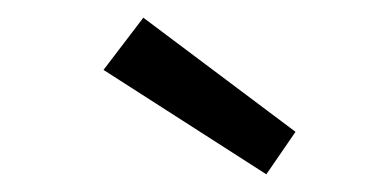

<svg xmlns="http://www.w3.org/2000/svg" viewBox="-20 -848 427 217"><path d="M281 -651 97 -769 142 -828 314 -699Z"/></svg>

Font: Yaldevi ExtraLight
Style: Regular
Weight: 400
Version: Version 1.100